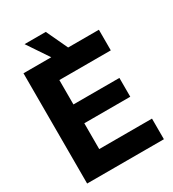

<svg xmlns="http://www.w3.org/2000/svg" viewBox="-204 -971 979 1084"><g transform="rotate(-30 286.0 -429.0)"><path d="M40.6 0V-718.8H532.2V-584.4H196.9V-425.4H496.5V-302.7H196.9V-134.4H541V0ZM235.2 -698.6 128.1 -858.2H266.4L341.2 -698.6Z"/></g></svg>

Font: Inter Display V
Style: Regular
Weight: 400
Designer: Rasmus Andersson
Foundry: rsms
Version: Version 3.015;git-src